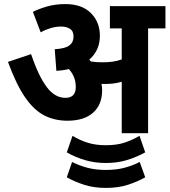

<svg xmlns="http://www.w3.org/2000/svg" viewBox="-20 -652 830 940"><path d="M480 -210Q480 -140 436 -100.5Q392 -61 310 -61Q248 -61 197.5 -86.5Q147 -112 103.5 -174.5Q60 -237 19 -349L132 -387Q168 -281 208 -227Q248 -173 300 -173Q351 -173 351 -226Q351 -252 342.5 -273.5Q334 -295 317 -314Q289 -307 256 -305L248 -411Q299 -414 319.5 -429.5Q340 -445 340 -473Q340 -500 322.5 -511Q305 -522 279 -522Q254 -522 228.5 -514.5Q203 -507 179 -494L141 -594Q171 -609 211 -620.5Q251 -632 300 -632Q381 -632 425 -588Q469 -544 469 -477Q469 -405 417 -360Q421 -356 425 -351Q438 -349 451.5 -348Q465 -347 482 -347Q508 -347 530.5 -350Q553 -353 576 -361V-513H518V-622H790V-513H705V0H576V-252Q557 -246 537 -243.5Q517 -241 497 -241Q487 -241 477 -241Q480 -226 480 -210ZM498 146Q444 146 396.5 132Q349 118 307 94L335 13Q369 34 408.5 46.5Q448 59 498 59Q551 59 589 46.5Q627 34 663 13L691 94Q647 118 600.5 132Q554 146 498 146ZM498 268Q439 268 391.5 252.5Q344 237 307 216L333 141Q371 160 410.5 170Q450 180 498 180Q546 180 585 170.5Q624 161 664 141L691 216Q654 237 607 252.5Q560 268 498 268Z"/></svg>

Font: Noto Sans SemiCondensed
Style: Bold Italic
Weight: 700
Width: 4
Italic angle: -12°
Designer: Monotype Design Team
Foundry: Monotype Imaging Inc.
Version: Version 2.013; ttfautohint (v1.8.4.7-5d5b)